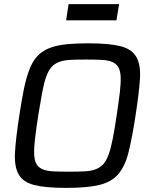

<svg xmlns="http://www.w3.org/2000/svg" viewBox="-20 -907 756 935"><path d="M49 0ZM302 8Q201 8 146.5 -6Q92 -20 70.5 -58.5Q49 -97 53 -165.5Q57 -234 74 -344Q85 -417 96 -471.5Q107 -526 122 -565.5Q137 -605 158.5 -630Q180 -655 214 -670Q248 -685 296 -690.5Q344 -696 411 -696Q512 -696 567 -682Q622 -668 644 -629.5Q666 -591 661.5 -522.5Q657 -454 640 -344Q623 -234 606 -165.5Q589 -97 555.5 -58.5Q522 -20 462.5 -6Q403 8 302 8ZM315 -71Q360 -71 391.5 -72.5Q423 -74 445.5 -82.5Q468 -91 483 -107.5Q498 -124 509 -154.5Q520 -185 529 -231Q538 -277 548 -344Q558 -411 563.5 -457Q569 -503 567.5 -533.5Q566 -564 556 -580.5Q546 -597 526 -605.5Q506 -614 475 -615.5Q444 -617 399 -617Q354 -617 322.5 -615.5Q291 -614 268.5 -605.5Q246 -597 231 -580.5Q216 -564 205 -533.5Q194 -503 185.5 -457Q177 -411 166 -344Q156 -277 150.5 -231Q145 -185 146.5 -154.5Q148 -124 158 -107.5Q168 -91 188 -82.5Q208 -74 239 -72.5Q270 -71 315 -71ZM302 -808ZM302 -808 314 -887H560L547 -808Z"/></svg>

Font: Azeri Sans
Style: Italic
Weight: 400
Designer: Hector Gatti & Omnibus-Type (original fonts) / Cristiano Sobral (main changes and remastering)
Foundry: Omnibus-Type
Version: Version 0.07;August 21, 2020;FontCreator 13.0.0.2681 64-bit;